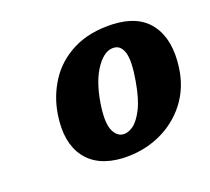

<svg xmlns="http://www.w3.org/2000/svg" viewBox="-83 -821 697 637"><g transform="rotate(-20 265.5 -503.0)"><path d="M370.5 -717.5Q461 -713.5 501 -657.5Q541 -601.5 528 -506.5Q518.5 -437.5 479 -387.2Q439.5 -337 380 -311.2Q320.5 -285.5 251 -288.5Q163 -293.5 122.8 -348.5Q82.5 -403.5 97 -497.5Q106.5 -559.5 139.8 -610.8Q173 -662 230.8 -691.2Q288.5 -720.5 370.5 -717.5ZM278.5 -362.5Q295.5 -360.5 314.5 -374Q333.5 -387.5 350.5 -421Q367.5 -454.5 377.5 -513Q389.5 -581.5 380.8 -611.2Q372 -641 348.5 -643Q316 -646.5 285.8 -604Q255.5 -561.5 243 -485.5Q233 -422 244.2 -393.5Q255.5 -365 278.5 -362.5Z"/></g></svg>

Font: Fraunces 144pt S100
Style: Bold Italic
Weight: 700
Italic angle: -16°
Version: Version 1.000; ttfautohint (v1.8.3)